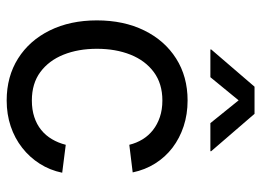

<svg xmlns="http://www.w3.org/2000/svg" viewBox="-125 -657 794 584"><g transform="rotate(90 272.0 -365.0)"><path d="M285.6 11.7Q212.9 11.7 158 -22.9Q103 -57.6 72.5 -119.6Q42 -181.6 42 -262.7Q42 -344.2 72.5 -406.5Q103 -468.8 158 -503.7Q212.9 -538.6 285.6 -538.6Q327.6 -538.6 364 -526.6Q400.4 -514.6 429.2 -492.7Q458 -470.7 477.3 -439.9Q496.6 -409.2 504.4 -371.6L420.4 -361.3Q415 -383.3 403.8 -401.6Q392.6 -419.9 375.5 -433.3Q358.4 -446.8 335.9 -454.3Q313.5 -461.9 285.6 -461.9Q234.4 -461.9 199.2 -435.8Q164.1 -409.7 146.2 -364.7Q128.4 -319.8 128.4 -262.7Q128.4 -206.1 146.2 -161.4Q164.1 -116.7 199 -90.8Q233.9 -64.9 285.6 -64.9Q313.5 -64.9 335.9 -72.3Q358.4 -79.6 375.2 -93.3Q392.1 -106.9 403.3 -126Q414.6 -145 420.4 -168L505.4 -157.2Q497.6 -119.6 478 -88.9Q458.5 -58.1 429.4 -35.4Q400.4 -12.7 364 -0.5Q327.6 11.7 285.6 11.7ZM214.8 -607.9H130.4V-610.4L243.7 -742.2H326.2L439.9 -610.4V-607.9H354.5L285.2 -693.8Z"/></g></svg>

Font: Inter 24pt
Style: Regular
Weight: 400
Designer: Rasmus Andersson
Foundry: rsms
Version: Version 4.001;git-66647c0bb